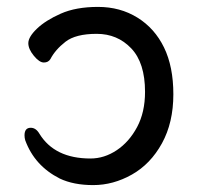

<svg xmlns="http://www.w3.org/2000/svg" viewBox="-20 -512 570 556"><path d="M250 24Q193 24 153 5Q80 -32 53 -106Q51 -113 51 -120Q51 -142 69 -142Q84 -142 94 -125Q138 -53 242 -53Q282 -53 318 -77Q354 -101 377 -144Q400 -187 400 -246Q400 -330 360 -372Q320 -414 260 -414Q199 -414 169.5 -391Q140 -368 126 -341Q120 -331 107 -331Q94 -331 78 -350.5Q62 -370 62 -387Q62 -405 87 -429Q112 -453 156 -472.5Q200 -492 264 -492Q328 -492 378 -461Q428 -430 455 -374.5Q482 -319 482 -239Q482 -157 449 -97Q416 -37 362 -6.5Q308 24 250 24Z"/></svg>

Font: LXGW WenKai Lite Medium
Style: Regular
Weight: 500
Designer: LXGW / Fontworks Inc.
Foundry: LXGW / Fontworks Inc.
Version: Version 1.511; March 25, 2025